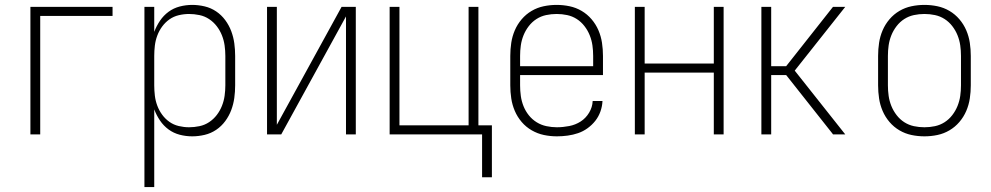

<svg xmlns="http://www.w3.org/2000/svg" viewBox="-20 -548 4040 783"><path d="M104 0V-520H439V-483H144V0Z M569 215V-520H609V-418Q618 -442 632.5 -463.5Q647 -485 667.5 -500Q688 -515 713 -521.5Q738 -528 764 -528Q789 -528 814.5 -522Q840 -516 861.5 -501.5Q883 -487 898.5 -466Q914 -445 923 -421Q932 -397 935.5 -371.5Q939 -346 939 -320V-200Q939 -174 935.5 -148.5Q932 -123 923 -99Q914 -75 898.5 -54Q883 -33 861.5 -18.5Q840 -4 814.5 2Q789 8 764 8Q738 8 713 1.5Q688 -5 667.5 -20Q647 -35 632.5 -56.5Q618 -78 609 -102V215ZM751 -29Q772 -29 793.5 -33.5Q815 -38 833 -50Q851 -62 864 -79Q877 -96 885 -116Q893 -136 896 -157.5Q899 -179 899 -200V-320Q899 -341 896 -362.5Q893 -384 885 -404Q877 -424 864 -441Q851 -458 833 -470Q815 -482 793.5 -486.5Q772 -491 751 -491Q730 -491 709 -486Q688 -481 671 -469Q654 -457 641.5 -440Q629 -423 621.5 -403Q614 -383 611.5 -362Q609 -341 609 -320V-200Q609 -179 611.5 -158Q614 -137 621.5 -117Q629 -97 641.5 -80Q654 -63 671 -51Q688 -39 709 -34Q730 -29 751 -29Z M1069 0V-520H1109V-39L1373 -520H1431V0H1391V-481L1127 0Z M1946 175V0H1569V-520H1609V-37H1891V-520H1931V-37H1986V175Z M2251 8Q2224 8 2198 2.5Q2172 -3 2148.5 -16.5Q2125 -30 2107.5 -50.5Q2090 -71 2079.5 -95.5Q2069 -120 2065 -146.5Q2061 -173 2061 -200V-320Q2061 -347 2065 -373.5Q2069 -400 2079.5 -424.5Q2090 -449 2107.5 -469.5Q2125 -490 2148 -503.5Q2171 -517 2197 -522.5Q2223 -528 2250 -528Q2277 -528 2303 -522.5Q2329 -517 2352 -503.5Q2375 -490 2392.5 -469.5Q2410 -449 2420.5 -424.5Q2431 -400 2435 -373.5Q2439 -347 2439 -320V-242H2101V-200Q2101 -178 2104 -156.5Q2107 -135 2115 -115Q2123 -95 2136.5 -78Q2150 -61 2168.5 -49.5Q2187 -38 2208.5 -33.5Q2230 -29 2251 -29Q2276 -29 2301.5 -34Q2327 -39 2348 -52.5Q2369 -66 2382.5 -88.5Q2396 -111 2397 -136H2437Q2436 -114 2428.5 -93Q2421 -72 2407.5 -55Q2394 -38 2376 -25Q2358 -12 2337.5 -5Q2317 2 2295 5Q2273 8 2251 8ZM2101 -278H2399V-320Q2399 -342 2396 -363Q2393 -384 2385 -404Q2377 -424 2363.5 -441.5Q2350 -459 2332 -470.5Q2314 -482 2293 -486.5Q2272 -491 2250 -491Q2228 -491 2207 -486.5Q2186 -482 2168 -470.5Q2150 -459 2136.5 -441.5Q2123 -424 2115 -404Q2107 -384 2104 -363Q2101 -342 2101 -320Z M2569 0V-520H2609V-289H2891V-520H2931V0H2891V-252H2609V0Z M3085 0V-520H3125V-278H3186L3377 -520H3427L3221 -260L3427 0H3377L3375 -3L3186 -242H3125V0Z M3750 8Q3723 8 3697 2.5Q3671 -3 3648 -16.5Q3625 -30 3607.5 -50.5Q3590 -71 3579.5 -95.5Q3569 -120 3565 -146.5Q3561 -173 3561 -200V-320Q3561 -347 3565 -373.5Q3569 -400 3579.5 -424.5Q3590 -449 3607.5 -469.5Q3625 -490 3648 -503.5Q3671 -517 3697 -522.5Q3723 -528 3750 -528Q3777 -528 3803 -522.5Q3829 -517 3852 -503.5Q3875 -490 3892.5 -469.5Q3910 -449 3920.5 -424.5Q3931 -400 3935 -373.5Q3939 -347 3939 -320V-200Q3939 -173 3935 -146.5Q3931 -120 3920.5 -95.5Q3910 -71 3892.5 -50.5Q3875 -30 3852 -16.5Q3829 -3 3803 2.5Q3777 8 3750 8ZM3750 -29Q3772 -29 3793 -33.5Q3814 -38 3832 -49.5Q3850 -61 3863.5 -78.5Q3877 -96 3885 -116Q3893 -136 3896 -157Q3899 -178 3899 -200V-320Q3899 -342 3896 -363Q3893 -384 3885 -404Q3877 -424 3863.5 -441.5Q3850 -459 3832 -470.5Q3814 -482 3793 -486.5Q3772 -491 3750 -491Q3728 -491 3707 -486.5Q3686 -482 3668 -470.5Q3650 -459 3636.5 -441.5Q3623 -424 3615 -404Q3607 -384 3604 -363Q3601 -342 3601 -320V-200Q3601 -178 3604 -157Q3607 -136 3615 -116Q3623 -96 3636.5 -78.5Q3650 -61 3668 -49.5Q3686 -38 3707 -33.5Q3728 -29 3750 -29Z"/></svg>

Font: Iosevka Curly Extralight
Style: Regular
Weight: 200
Monospace: yes
Designer: Belleve Invis
Foundry: Belleve Invis
Version: Version 22.1.2; ttfautohint (v1.8.4)